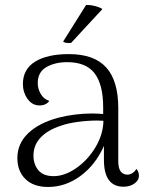

<svg xmlns="http://www.w3.org/2000/svg" viewBox="-20 -732 583 763"><path d="M532 -34Q532 -15 514 -2.5Q496 10 471 10Q393 10 393 -97V-152Q359 -76 299.5 -32.5Q240 11 171 11Q113 11 81 -20.5Q49 -52 49 -104Q49 -161 91.5 -202Q134 -243 211 -264Q277 -281 347 -281Q362 -281 390 -279V-305Q390 -396 356 -440.5Q322 -485 247 -485Q199 -485 164.5 -465.5Q130 -446 130 -401Q130 -379 142 -358.5Q154 -338 176 -331Q163 -313 137 -313Q108 -313 89.5 -339Q71 -365 71 -398Q71 -457 119.5 -487Q168 -517 254 -517Q354 -517 402 -464Q450 -411 450 -302V-91Q450 -38 487 -38Q496 -38 506 -44Q516 -50 522 -61Q532 -50 532 -34ZM391 -252 367 -253Q329 -253 288.5 -247.5Q248 -242 221 -232Q169 -215 141 -185Q113 -155 113 -114Q113 -79 132.5 -55.5Q152 -32 193 -32Q237 -32 283 -64Q329 -96 359.5 -147Q390 -198 391 -252ZM262 -561H257Q235 -561 231 -567L322 -712Q338 -713 357.5 -708Q377 -703 387 -696Z"/></svg>

Font: Arima Madurai Light
Style: Regular
Weight: 300
Designer: Joana Correia and Natanael Gama
Foundry: NDISCOVER
Version: Version 1.020